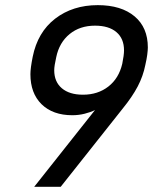

<svg xmlns="http://www.w3.org/2000/svg" viewBox="-20 -720 590 740"><path d="M346.2 -295.9Q331.5 -288.1 306.2 -281.7Q283.2 -275.9 258.8 -275.9Q183.6 -275.9 140.1 -318.4Q97.2 -360.8 97.2 -434.1Q97.2 -457 106 -501Q125 -595.7 192.4 -647.9Q260.3 -700.2 356.9 -700.2Q447.3 -700.2 499 -656.7Q549.8 -613.8 549.8 -537.1Q549.8 -526.9 547.4 -508.3Q545.4 -492.7 540 -469.2Q531.7 -426.8 510.7 -386.7Q489.3 -346.2 453.1 -301.8L213.9 0H111.8ZM397.9 -386.7Q438 -418 451.2 -474.1Q458 -507.8 458 -525.9Q458 -571.3 428.7 -596.2Q399.4 -621.1 346.2 -621.1Q288.1 -621.1 248.5 -588.9Q208.5 -556.2 196.8 -500Q189 -465.8 189 -449.2Q189 -404.8 218.3 -379.9Q247.6 -355 299.8 -355Q357.4 -355 397.9 -386.7Z"/></svg>

Font: D-DIN Exp
Style: DINExp-Italic
Weight: 400
Width: 7
Italic angle: -12°
Designer: Charles Nix
Foundry: Datto Inc.
Version: Version 1.00